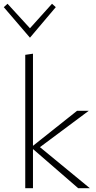

<svg xmlns="http://www.w3.org/2000/svg" viewBox="-45 -999 511 1019"><path d="M370 0 130 -208V0H89V-708L130 -714V-225L364 -411H426L167 -218L432 0ZM-25 -961 -5 -979 114 -849 231 -979 251 -961 114 -799Z"/></svg>

Font: Ysabeau Light
Style: Regular
Weight: 300
Designer: Christian Thalmann (Catharsis Fonts)
Version: Version 0.003